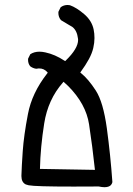

<svg xmlns="http://www.w3.org/2000/svg" viewBox="-20 -759 540 779"><path d="M403.8 0.5Q421.4 0.5 429.7 -7.8Q434.1 -12.2 436 -20Q428.2 -129.9 413.6 -237.8Q398.9 -345.2 368.7 -391.6Q338.4 -438.5 308.6 -462.4L305.7 -464.8Q328.1 -495.6 340.8 -519.3Q353.5 -543 358.4 -564.2Q363.3 -585.4 363.3 -604.5Q363.3 -623.5 359.9 -639.6Q352.5 -675.3 321.3 -701.9Q290 -728.5 263.7 -737.8Q258.8 -738.8 254.4 -738.8Q238.3 -738.8 226.1 -729.5L217.3 -711.9Q216.8 -709.5 216.8 -707Q216.8 -689.5 227.5 -677.2Q246.6 -665.5 258.8 -658.4Q271 -651.4 273.4 -649.9Q292.5 -635.3 296.4 -602.5Q296.9 -600.1 296.9 -597.2Q296.9 -562 247.1 -513.7L244.6 -511.2L241.7 -512.7Q203.1 -538.1 164.1 -546.4Q151.4 -549.3 140.1 -549.3Q118.7 -549.3 103 -539.1L94.2 -521.5Q93.8 -519 93.8 -516.6Q93.8 -501 102.5 -490.2Q113.3 -481.9 127 -480Q133.3 -481.4 137.2 -481.4Q148.9 -481.4 156.2 -478Q165 -474.1 171.4 -466.8L173.8 -463.9L171.4 -460.9Q109.4 -381.8 93.3 -295.9Q76.7 -209.5 72.3 -146.2Q67.9 -83 66.9 -46.4Q66.9 -45.4 66.9 -44.4Q66.9 -19.5 84.5 -10.7Q89.8 -8.8 96.2 -7.3Q122.1 -2 278.3 -2Q323.7 -2 379.9 -2.4H380.4Q394 0.5 403.8 0.5ZM365.2 -69.8 142.1 -73.7Q144 -161.6 159.4 -258.5Q174.8 -355.5 234.9 -423.8L237.8 -427.2Q249 -417 256.8 -409.7Q328.6 -337.4 341.3 -254.9Q355 -165.5 365.2 -69.8Z"/></svg>

Font: Bakudai
Style: Light
Weight: 300
Version: Version 1.48